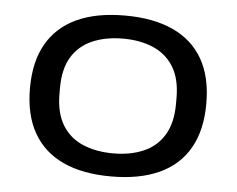

<svg xmlns="http://www.w3.org/2000/svg" viewBox="-44 -591 807 655"><g transform="rotate(5 359.0 -263.5)"><path d="M359 12Q261 12 194 -19Q127 -50 92 -111.5Q57 -173 57 -264Q57 -355 92 -416Q127 -477 194 -508Q261 -539 359 -539Q456 -539 523.5 -508Q591 -477 626 -416Q661 -355 661 -264Q661 -173 626 -111.5Q591 -50 523.5 -19Q456 12 359 12ZM359 -67Q418 -67 463 -86.5Q508 -106 533 -147.5Q558 -189 558 -254V-274Q558 -339 533 -380Q508 -421 463 -440.5Q418 -460 359 -460Q300 -460 254.5 -440.5Q209 -421 184 -380Q159 -339 159 -274V-254Q159 -189 184 -147.5Q209 -106 254.5 -86.5Q300 -67 359 -67Z"/></g></svg>

Font: Archivo Expanded
Style: Regular
Weight: 400
Width: 7
Designer: Hector Gatti
Foundry: Omnibus-Type
Version: Version 2.001